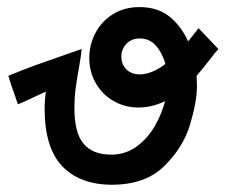

<svg xmlns="http://www.w3.org/2000/svg" viewBox="-20 -521 640 542"><path d="M106 -214.5Q106 -238 109.5 -262.5L78.5 -248Q46 -232.5 30.5 -226.5L20.5 -256Q10.5 -283 3.5 -307Q44.5 -324 83.2 -338Q122 -352 175.5 -370.5Q193 -376.5 210.5 -382.5Q209 -364 202.5 -327.5Q196.5 -294.5 193.2 -269Q190 -243.5 190 -216Q190 -147 215.5 -115.8Q241 -84.5 294 -84.5Q334.5 -84.5 365.8 -107.5Q397 -130.5 416.8 -164.8Q436.5 -199 446 -235.5Q409 -217.5 371 -217.5Q333 -217.5 301.2 -235.5Q269.5 -253.5 250.8 -285.5Q232 -317.5 232 -357.5Q232 -394 249 -427Q266 -460 298.2 -480.5Q330.5 -501 374 -501Q424.5 -501 458 -474.5Q491.5 -448 511 -404L532 -430.5L540.5 -441.5L596.5 -382.5Q587.5 -373.5 570.5 -350.5Q562.5 -340.5 553.8 -329.5Q545 -318.5 535 -307Q536 -287 536 -279Q536 -234 516.5 -169.2Q497 -104.5 443.5 -52Q390 0.5 296 0.5Q206 0.5 156 -51.5Q106 -103.5 106 -214.5ZM374.5 -311Q408 -311 447 -340.5Q438 -372 420 -392.2Q402 -412.5 374 -412.5Q358 -412.5 346.2 -405Q334.5 -397.5 328.5 -385.8Q322.5 -374 322.5 -362Q322.5 -339.5 336.8 -325.2Q351 -311 374.5 -311Z"/></svg>

Font: JuliaMono ExtraBold
Style: Italic
Weight: 800
Italic angle: -9°
Monospace: yes
Designer: cormullion
Foundry: corm
Version: Version 0.057; ttfautohint (v1.8.4)